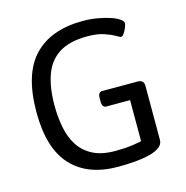

<svg xmlns="http://www.w3.org/2000/svg" viewBox="-105 -805 882 911"><g transform="rotate(-15 336.0 -350.0)"><path d="M366 6Q217 6 137 -80Q57 -166 57 -344Q57 -531 140.5 -618.5Q224 -706 381 -706Q418 -706 452.5 -700Q487 -694 514 -685Q541 -676 556.5 -665Q572 -654 572 -644Q572 -636 566 -622Q560 -608 552.5 -597Q545 -586 538 -586Q533 -586 514.5 -597Q496 -608 463.5 -619Q431 -630 383 -630Q295 -630 243.5 -597Q192 -564 170 -502Q148 -440 148 -353Q148 -296 158 -244.5Q168 -193 193 -154Q218 -115 261.5 -92.5Q305 -70 372 -70Q418 -70 457.5 -75.5Q497 -81 513 -87L501 -49V-285H384Q364 -285 364 -315V-331Q364 -361 384 -361H559Q589 -361 589 -331V-66Q589 -45 570.5 -31Q552 -17 520.5 -9Q489 -1 449 2.5Q409 6 366 6Z"/></g></svg>

Font: Asap
Style: Regular
Weight: 400
Designer: Pablo Cosgaya
Foundry: Omnibus-Type
Version: Version 3.001